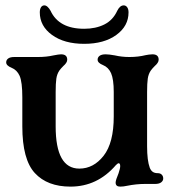

<svg xmlns="http://www.w3.org/2000/svg" viewBox="-20 -684 640 714"><path d="M63 -214V-322Q63 -379 53 -402Q43 -424 23 -432Q3 -440 3 -452Q3 -461 10.5 -466.5Q18 -472 33 -472H121Q153 -472 179 -478Q199 -482 207 -482Q230 -482 230 -462Q230 -456 226 -450Q222 -444 216 -439Q206 -429 201 -422Q192 -409 189.5 -391.5Q187 -374 187 -342V-214Q187 -57 275 -57Q328 -57 365.5 -105Q403 -153 403 -251V-342Q403 -389 393 -412Q383 -434 363 -442Q343 -450 343 -462Q343 -471 350.5 -476.5Q358 -482 373 -482Q385 -482 407 -478Q433 -472 461 -472Q494 -472 522 -479Q527 -480 534 -481Q541 -482 547 -482Q570 -482 570 -462Q570 -456 566 -450Q562 -444 556 -439Q546 -429 541 -422Q532 -409 529.5 -391.5Q527 -374 527 -342V-140Q527 -87 537 -60Q541 -50 548 -45Q555 -40 567 -40Q576 -40 581.5 -34.5Q587 -29 587 -20Q587 -12 579.5 -6Q572 0 557 0H519Q487 0 452 7Q439 10 427 10Q410 10 410 -5Q410 -14 421 -40Q427 -58 427 -66Q427 -77 421 -77Q418 -77 411 -70Q342 10 242 10Q156 10 109.5 -40.5Q63 -91 63 -214ZM128 -638Q128 -650 132.5 -657Q137 -664 145 -664Q151 -664 157 -658.5Q163 -653 168 -644Q199 -577 293 -577Q336 -577 368 -593Q400 -609 416 -644Q426 -664 440 -664Q448 -664 453 -657Q458 -650 458 -638Q458 -587 412.5 -554Q367 -521 293 -521Q219 -521 173.5 -554Q128 -587 128 -638Z"/></svg>

Font: Raigarh Medium
Style: Regular
Weight: 500
Designer: jaikishan Patel
Foundry: MagicType
Version: Version 1.000